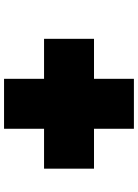

<svg xmlns="http://www.w3.org/2000/svg" viewBox="115 -980 690 961"><g transform="rotate(90 460.5 -500.0)"><path d="M375 -174.8V-375H174.8V-625H375V-824.7H625V-625H824.7V-375H625V-174.8Z"/></g></svg>

Font: Minecraft five bold
Style: Regular
Weight: 400
Designer: AngelloENF2
Foundry: https://fontstruct.com
Version: Version 1.0